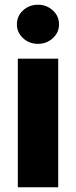

<svg xmlns="http://www.w3.org/2000/svg" viewBox="-20 -790 321 810"><path d="M55.2 0V-542.5H225.6V0ZM140.1 -605Q103 -605 77.1 -629.2Q51.3 -653.3 51.3 -687Q51.3 -722.2 77.1 -746.1Q103 -770 140.1 -770Q176.8 -770 202.9 -746.1Q229 -722.2 229 -687Q229 -652.8 202.9 -628.9Q176.8 -605 140.1 -605Z"/></svg>

Font: Inter 16pt ExtraBold
Style: Regular
Weight: 800
Version: Version 4.001;git-66647c0bb